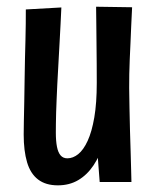

<svg xmlns="http://www.w3.org/2000/svg" viewBox="-20 -547 463 577"><path d="M153.8 10Q117.4 10 94.4 -7.6Q71.4 -25.2 61.3 -59.5Q51.2 -93.8 51.2 -142.8Q51.2 -157.4 51.7 -182.4Q52.2 -207.4 52.9 -240.5Q53.6 -273.6 54 -311Q54.4 -343.2 55.1 -372.1Q55.8 -401 56.5 -426.6Q57.2 -452.2 57.4 -475.3Q57.6 -498.4 57.6 -518.6L164.4 -524.6Q163.4 -499.6 162 -474.3Q160.6 -449 159.2 -421.8Q157.8 -394.6 156 -363.5Q154.2 -332.4 152.2 -293.8Q151.2 -270.6 150.2 -249.3Q149.2 -228 148.7 -209.6Q148.2 -191.2 148 -175.5Q147.8 -159.8 147.8 -148.2Q147.8 -123.2 151.2 -105.9Q154.6 -88.6 162.2 -79.9Q169.8 -71.2 182.4 -71.2Q199.4 -71.2 215.1 -83.8Q230.8 -96.4 243.4 -123.7Q256 -151 263.4 -194.1Q270.8 -237.2 270.8 -297.8L315.8 -301.8Q315.2 -250.6 309.4 -203.7Q303.6 -156.8 291.9 -117.8Q280.2 -78.8 261.1 -50.2Q242 -21.6 215.3 -5.8Q188.6 10 153.8 10ZM279.6 0 271.2 -109.2Q271.4 -158.6 271.1 -205.3Q270.8 -252 270.8 -297.8Q270.8 -325 270.6 -356.2Q270.4 -387.4 270 -418.3Q269.6 -449.2 269.4 -477.3Q269.2 -505.4 268.8 -526.8L377 -525.2Q375.4 -495.6 374.3 -468.6Q373.2 -441.6 372.1 -416.7Q371 -391.8 369.9 -368.5Q368.8 -345.2 368.5 -323.9Q368.2 -302.6 368.2 -282.8Q368.6 -256.6 369.1 -223.9Q369.6 -191.2 370.6 -156.7Q371.6 -122.2 372.6 -91Q373.6 -59.8 374.1 -36Q374.6 -12.2 375 0Z"/></svg>

Font: Truculenta
Style: Regular
Weight: 400
Designer: Ivan Castro, Eva Sanz & Omnibus-Type Team
Foundry: Omnibus-Type
Version: Version 1.002